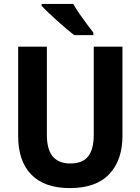

<svg xmlns="http://www.w3.org/2000/svg" viewBox="-20 -953 719 983"><path d="M607 -258Q607 -133 539.5 -61.5Q472 10 337 10Q208 10 140.5 -59Q73 -128 73 -256V-714H220V-263Q220 -187 250.5 -151.5Q281 -116 340 -116Q403 -116 431.5 -152.5Q460 -189 460 -264V-714H607ZM355 -933Q367 -911 386 -883.5Q405 -856 424.5 -830Q444 -804 458 -786V-773H360Q343 -786 320 -805.5Q297 -825 272.5 -847Q248 -869 227 -889Q206 -909 193 -923V-933Z"/></svg>

Font: Noto Sans Hebrew SemiCondensed
Style: Bold
Weight: 700
Width: 4
Designer: Monotype Design Team
Foundry: Monotype Imaging Inc.
Version: Version 2.004; ttfautohint (v1.8.4.7-5d5b)